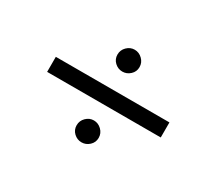

<svg xmlns="http://www.w3.org/2000/svg" viewBox="-91 -675 898 799"><g transform="rotate(30 358.5 -275.5)"><path d="M396 -408Q379.9 -393.1 358.9 -393.1Q337.9 -393.1 322 -408Q306.2 -422.9 306.2 -444.8Q306.2 -466.8 322 -482.4Q337.9 -498 358.9 -498Q379.9 -498 396 -482.4Q412.1 -466.8 412.1 -444.8Q412.1 -422.9 396 -408ZM88.9 -308.1H634.8V-235.8H88.9ZM396 -68.1Q379.9 -53.2 358.9 -53.2Q337.9 -53.2 322 -68.1Q306.2 -83 306.2 -105Q306.2 -127 322 -142.6Q337.9 -158.2 358.9 -158.2Q379.9 -158.2 396 -142.6Q412.1 -127 412.1 -105Q412.1 -83 396 -68.1Z"/></g></svg>

Font: ø
Style: ø
Weight: 400
Designer: Samuel Oakes
Foundry: Samuel Oakes
Version: Version 1.000;PS 001.000;hotconv 1.0.88;makeotf.lib2.5.64775